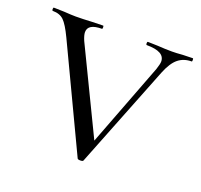

<svg xmlns="http://www.w3.org/2000/svg" viewBox="-95 -569 703 672"><g transform="rotate(20 256.0 -232.5)"><path d="M515 -456Q486 -456 465.5 -439.5Q445 -423 429 -383L278 -1Q277 3 267 3Q257 3 256 -1L74 -385Q54 -427 39 -441.5Q24 -456 -2 -456Q-5 -456 -5 -462Q-5 -468 -2 -468L36 -467Q64 -465 80 -465Q105 -465 141 -467L181 -468Q183 -468 183 -462Q183 -456 181 -456Q129 -456 129 -425Q129 -414 137 -395L295 -68L264 -12L408 -389Q415 -410 415 -419Q415 -456 348 -456Q345 -456 345 -462Q345 -468 348 -468L384 -467Q414 -465 438 -465Q454 -465 478 -467L515 -468Q517 -468 517 -462Q517 -456 515 -456Z"/></g></svg>

Font: Cormorant Unicase
Style: Regular
Weight: 400
Designer: Christian Thalmann (Catharsis Fonts)
Foundry: Catharsis Fonts
Version: Version 4.000